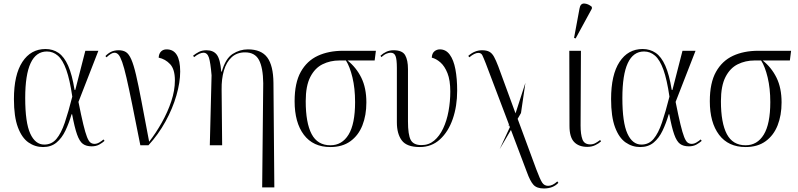

<svg xmlns="http://www.w3.org/2000/svg" viewBox="-20 -824 4525 1089"><path d="M224 10Q179 10 141.5 -16Q104 -42 81.5 -102Q59 -162 59 -262Q59 -400 107 -473Q155 -546 238 -546Q280 -546 312 -524Q344 -502 366.5 -451.5Q389 -401 403 -314H407L464 -536H538L425 -246Q441 -166 452.5 -118.5Q464 -71 473.5 -47Q483 -23 493 -15.5Q503 -8 516 -8Q530 -8 544 -16.5Q558 -25 567 -33L573 -25Q561 -14 543 -4Q525 6 500 6Q469 6 450 -8Q431 -22 417 -61.5Q403 -101 389 -176H386Q371 -125 351 -83Q331 -41 300.5 -15.5Q270 10 224 10ZM231 -4Q273 -4 300 -36Q327 -68 347.5 -128.5Q368 -189 390 -276Q376 -372 356 -428Q336 -484 308.5 -508Q281 -532 246 -532Q123 -532 123 -268Q123 -129 151.5 -66.5Q180 -4 231 -4Z M776 0Q749 -137 730 -230.5Q711 -324 697.5 -382.5Q684 -441 673 -472Q662 -503 652 -514Q642 -525 629 -525Q612 -525 584 -499L578 -506Q593 -522 611 -530.5Q629 -539 653 -539Q678 -539 694.5 -528.5Q711 -518 724.5 -487.5Q738 -457 751.5 -399.5Q765 -342 782.5 -249.5Q800 -157 826 -20Q864 -69 897.5 -128.5Q931 -188 951.5 -249.5Q972 -311 972 -368Q972 -431 945 -460Q918 -489 880 -497Q881 -519 893 -531.5Q905 -544 925 -544Q1002 -544 1002 -418Q1002 -357 980.5 -282.5Q959 -208 918.5 -134.5Q878 -61 822 0Z M1467 239 1473 -352Q1472 -440 1449 -483.5Q1426 -527 1370 -527Q1324 -527 1294 -499.5Q1264 -472 1250 -424Q1236 -376 1237 -316L1240 0H1170L1180 -397Q1174 -469 1165 -497Q1156 -525 1134 -525Q1124 -525 1110.5 -519Q1097 -513 1081 -500L1075 -508Q1091 -521 1109 -530Q1127 -539 1151 -539Q1190 -539 1209.5 -514Q1229 -489 1235 -418H1238Q1259 -492 1299.5 -518Q1340 -544 1386 -544Q1462 -544 1496 -498Q1530 -452 1531 -354L1536 239Z M1854 10Q1756 10 1703.5 -59.5Q1651 -129 1651 -250Q1651 -354 1686 -416.5Q1721 -479 1782.5 -507.5Q1844 -536 1926 -536H2112L2105 -481H1951Q2001 -441 2029.5 -383Q2058 -325 2058 -243Q2058 -170 2035.5 -113Q2013 -56 1967.5 -23Q1922 10 1854 10ZM1854 0Q1920 0 1957 -60.5Q1994 -121 1994 -245Q1994 -323 1979 -385Q1964 -447 1942 -481H1905Q1853 -481 1809.5 -459.5Q1766 -438 1740 -387.5Q1714 -337 1714 -250Q1714 -127 1747.5 -63.5Q1781 0 1854 0Z M2361 10Q2287 10 2259 -27.5Q2231 -65 2231 -130V-439Q2231 -487 2223.5 -506Q2216 -525 2196 -525Q2186 -525 2173 -520Q2160 -515 2143 -500L2138 -508Q2153 -522 2171.5 -530.5Q2190 -539 2212 -539Q2262 -539 2278 -511Q2294 -483 2294 -432V-135Q2294 -60 2309.5 -30.5Q2325 -1 2371 -1Q2412 -1 2442.5 -26.5Q2473 -52 2493.5 -95.5Q2514 -139 2524 -193.5Q2534 -248 2534 -305Q2534 -369 2518 -409Q2502 -449 2478 -470Q2454 -491 2429 -497Q2430 -521 2443.5 -532.5Q2457 -544 2475 -544Q2509 -544 2531 -514Q2553 -484 2563 -431Q2573 -378 2573 -310Q2573 -222 2548 -149.5Q2523 -77 2475.5 -33.5Q2428 10 2361 10Z M2814 22 2872 -103 2868 -113H2862L2867 -117L2735 -465Q2722 -498 2715.5 -511Q2709 -524 2693 -524Q2672 -524 2642 -499L2636 -507Q2672 -539 2714 -539Q2740 -539 2755.5 -530.5Q2771 -522 2782 -502Q2793 -482 2806 -448L2904 -181L2960 -354L2935 -183L2916 -150L3022 137Q3043 193 3055 211.5Q3067 230 3089 230Q3114 230 3141 205L3147 213Q3117 245 3065 245Q3025 245 3006 224.5Q2987 204 2968 151L2878 -87Z M3311 9Q3263 9 3236.5 -18.5Q3210 -46 3210 -110L3209 -536H3275L3273 -112Q3273 -62 3283.5 -33.5Q3294 -5 3328 -5Q3344 -5 3357.5 -12.5Q3371 -20 3384 -30L3389 -22Q3376 -10 3356 -0.5Q3336 9 3311 9ZM3245 -606 3236 -609 3267 -776Q3272 -805 3294 -804Q3316 -803 3337 -785V-775Z M3611 10Q3566 10 3528.5 -16Q3491 -42 3468.5 -102Q3446 -162 3446 -262Q3446 -400 3494 -473Q3542 -546 3625 -546Q3667 -546 3699 -524Q3731 -502 3753.5 -451.5Q3776 -401 3790 -314H3794L3851 -536H3925L3812 -246Q3828 -166 3839.5 -118.5Q3851 -71 3860.5 -47Q3870 -23 3880 -15.5Q3890 -8 3903 -8Q3917 -8 3931 -16.5Q3945 -25 3954 -33L3960 -25Q3948 -14 3930 -4Q3912 6 3887 6Q3856 6 3837 -8Q3818 -22 3804 -61.5Q3790 -101 3776 -176H3773Q3758 -125 3738 -83Q3718 -41 3687.5 -15.5Q3657 10 3611 10ZM3618 -4Q3660 -4 3687 -36Q3714 -68 3734.5 -128.5Q3755 -189 3777 -276Q3763 -372 3743 -428Q3723 -484 3695.5 -508Q3668 -532 3633 -532Q3510 -532 3510 -268Q3510 -129 3538.5 -66.5Q3567 -4 3618 -4Z M4209 10Q4111 10 4058.5 -59.5Q4006 -129 4006 -250Q4006 -354 4041 -416.5Q4076 -479 4137.5 -507.5Q4199 -536 4281 -536H4467L4460 -481H4306Q4356 -441 4384.5 -383Q4413 -325 4413 -243Q4413 -170 4390.5 -113Q4368 -56 4322.5 -23Q4277 10 4209 10ZM4209 0Q4275 0 4312 -60.5Q4349 -121 4349 -245Q4349 -323 4334 -385Q4319 -447 4297 -481H4260Q4208 -481 4164.5 -459.5Q4121 -438 4095 -387.5Q4069 -337 4069 -250Q4069 -127 4102.5 -63.5Q4136 0 4209 0Z"/></svg>

Font: Noto Serif Display SemiCondensed Light
Style: Regular
Weight: 300
Width: 4
Designer: Monotype Design Team
Foundry: Monotype Imaging Inc.
Version: Version 2.009